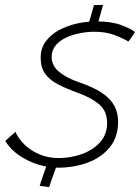

<svg xmlns="http://www.w3.org/2000/svg" viewBox="-20 -725 572 786"><path d="M181 41 142.5 36Q144 30.5 148.5 16.5Q153 2.5 159 -14.2Q165 -31 170.2 -45.2Q175.5 -59.5 178.5 -66L218.5 -63.5Q214 -52.5 206.8 -32.5Q199.5 -12.5 192.2 8.2Q185 29 181 41ZM337.5 -611Q340 -618.5 345.5 -637.5Q351 -656.5 356.8 -676Q362.5 -695.5 364.5 -704L402 -705Q398.5 -692.5 393.2 -673.8Q388 -655 383 -637.5Q378 -620 375 -611ZM217 -38.5Q178 -38.5 136 -51.5Q94 -64.5 58 -89.2Q22 -114 1.5 -148Q6.5 -152.5 12.2 -157.8Q18 -163 24 -168.2Q30 -173.5 35 -178Q40 -182.5 43 -185.5Q55 -158 80.2 -133.2Q105.5 -108.5 141.2 -93.2Q177 -78 220 -78Q269.5 -78 315 -94.2Q360.5 -110.5 389.5 -142.5Q418.5 -174.5 418.5 -222Q418.5 -268.5 388 -296Q357.5 -323.5 298.5 -345Q250.5 -362.5 216.5 -380.2Q182.5 -398 164.5 -423.5Q146.5 -449 146.5 -488.5Q146.5 -527.5 167.2 -555.5Q188 -583.5 222 -601.8Q256 -620 295.5 -628.8Q335 -637.5 372.5 -637.5Q436.5 -637.5 476.8 -622.2Q517 -607 532.5 -594Q528.5 -587 523.2 -579.2Q518 -571.5 513.5 -565.2Q509 -559 505.5 -555Q482 -569 447.5 -582Q413 -595 365.5 -595Q338 -595 307.8 -589.2Q277.5 -583.5 251 -571.2Q224.5 -559 208 -539.2Q191.5 -519.5 191.5 -491.5Q191.5 -455.5 222.8 -430.2Q254 -405 305.5 -387.5Q362.5 -368 397.2 -344.8Q432 -321.5 447.8 -292.5Q463.5 -263.5 463.5 -227Q463.5 -163.5 429.2 -121.8Q395 -80 338.8 -59.2Q282.5 -38.5 217 -38.5Z"/></svg>

Font: Grandstander Thin Thin
Style: Italic
Weight: 250
Italic angle: -15°
Version: Version 1.200